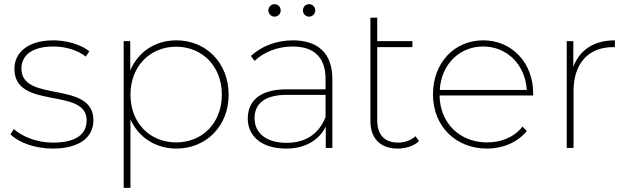

<svg xmlns="http://www.w3.org/2000/svg" viewBox="-20 -719 3051 933"><path d="M236 3C367 3 434 -53 434 -134C434 -331 84 -217 84 -386C84 -446 131 -493 239 -493C296 -493 355 -477 397 -444L414 -470C374 -502 304 -523 240 -523C110 -523 50 -459 50 -385C50 -182 401 -298 401 -134C401 -70 354 -26 237 -26C156 -26 86 -57 47 -92L31 -66C71 -26 151 3 236 3Z M837 -523C735 -523 652 -468 613 -377V-519H581V194H614V-139C653 -51 737 3 837 3C981 3 1091 -105 1091 -259C1091 -414 981 -523 837 -523ZM836 -27C709 -27 614 -121 614 -259C614 -397 709 -492 836 -492C963 -492 1058 -397 1058 -259C1058 -121 963 -27 836 -27Z M1314 -638C1331 -638 1344 -652 1344 -668C1344 -685 1331 -699 1314 -699C1298 -699 1284 -685 1284 -668C1284 -652 1298 -638 1314 -638ZM1482 -638C1498 -638 1512 -652 1512 -668C1512 -685 1498 -699 1482 -699C1465 -699 1452 -685 1452 -668C1452 -652 1465 -638 1482 -638ZM1403 -523C1324 -523 1249 -494 1199 -447L1217 -423C1261 -465 1327 -493 1402 -493C1507 -493 1562 -439 1562 -336V-285H1373C1232 -285 1184 -219 1184 -143C1184 -56 1253 3 1370 3C1465 3 1531 -39 1563 -104V0H1595V-336C1595 -458 1527 -523 1403 -523ZM1372 -25C1275 -25 1217 -71 1217 -145C1217 -210 1260 -258 1373 -258H1562V-150C1530 -70 1468 -25 1372 -25Z M1999 -57C1977 -37 1947 -26 1915 -26C1848 -26 1813 -65 1813 -135V-490H1984V-519H1813V-633H1780V-130C1780 -49 1826 3 1912 3C1950 3 1991 -9 2016 -33Z M2571 -264C2571 -416 2466 -523 2328 -523C2188 -523 2084 -414 2084 -260C2084 -106 2194 3 2347 3C2423 3 2493 -26 2540 -82L2519 -104C2479 -52 2415 -27 2347 -27C2215 -27 2118 -120 2116 -255H2571ZM2328 -493C2445 -493 2532 -404 2540 -282H2117C2124 -404 2210 -493 2328 -493Z M2766 -519H2734V0H2767V-276C2767 -409 2838 -490 2959 -490H2968V-523C2866 -523 2796 -476 2766 -394Z"/></svg>

Font: Talent ExtraLight
Style: Regular
Weight: 200
Designer: Mike Powis
Version: Version 1.001;hotconv 1.0.109;makeotfexe 2.5.65596